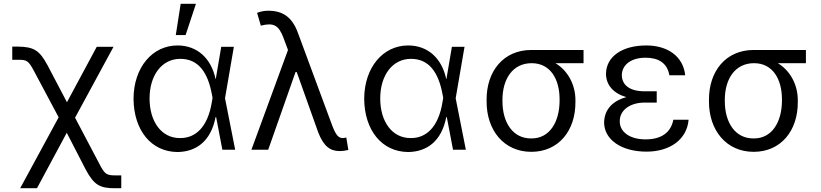

<svg xmlns="http://www.w3.org/2000/svg" viewBox="-20 -794 4351 1018"><path d="M87 204H176L334 -90L435 106C479 187 509 205 595 204H623V136H595C545 136 536 131 507 75L378 -170L582 -546H493L335 -252L232 -448C189 -528 159 -546 73 -547H45V-477H73C123 -478 131 -472 161 -416L291 -172Z M921 12C1018 11 1098 -43 1123 -173H1126L1159 0H1227L1173 -273L1220 -546H1153L1124 -375H1123C1099 -487 1024 -553 921 -553C788 -553 689 -437 688 -271C689 -104 781 11 921 12ZM773 -272C773 -395 838 -482 936 -482C1031 -482 1082 -412 1104 -291L1107 -275L1103 -252C1082 -121 1017 -61 935 -62C837 -61 773 -148 773 -272ZM912 -608H964L1019 -774H938Z M1781 7C1797 7 1815 4 1827 1L1816 -65C1810 -63 1803 -62 1798 -62C1773 -62 1759 -79 1736 -143L1558 -624C1529 -701 1481 -736 1407 -737C1385 -738 1365 -734 1343 -726L1363 -658C1430 -675 1457 -661 1482 -596L1507 -529L1313 0H1402L1547 -412H1553L1555 -407L1668 -90C1696 -20 1729 7 1781 7Z M2144 12C2241 11 2321 -43 2346 -173H2349L2382 0H2450L2396 -273L2443 -546H2376L2347 -375H2346C2322 -487 2247 -553 2144 -553C2011 -553 1912 -437 1911 -271C1912 -104 2004 11 2144 12ZM1996 -272C1996 -395 2061 -482 2159 -482C2254 -482 2305 -412 2327 -291L2330 -275L2326 -252C2305 -121 2240 -61 2158 -62C2060 -61 1996 -148 1996 -272Z M2560 -264V-258C2559 -103 2652 11 2797 11C2940 11 3032 -99 3031 -254V-260C3032 -346 2989 -421 2925 -459H3074V-529H2797C2649 -529 2559 -416 2560 -264ZM2644 -258V-264C2644 -375 2698 -459 2799 -459C2897 -459 2947 -376 2947 -267V-262C2947 -144 2892 -59 2797 -60C2700 -59 2644 -143 2644 -258Z M3183 -144C3184 -53 3275 10 3408 10C3530 10 3622 -53 3631 -159H3550C3538 -96 3492 -55 3403 -55C3317 -55 3266 -96 3266 -150C3265 -215 3328 -250 3396 -250H3462V-310H3396C3321 -310 3277 -342 3277 -396C3278 -449 3324 -488 3403 -488C3471 -488 3518 -460 3529 -395H3613C3602 -497 3518 -553 3407 -553C3281 -553 3194 -496 3193 -402C3194 -343 3232 -299 3301 -279C3227 -259 3184 -212 3183 -144Z M3739 -264V-258C3738 -103 3831 11 3976 11C4119 11 4211 -99 4210 -254V-260C4211 -346 4168 -421 4104 -459H4253V-529H3976C3828 -529 3738 -416 3739 -264ZM3823 -258V-264C3823 -375 3877 -459 3978 -459C4076 -459 4126 -376 4126 -267V-262C4126 -144 4071 -59 3976 -60C3879 -59 3823 -143 3823 -258Z"/></svg>

Font: Wafeq
Style: Regular
Weight: 400
Designer: Rasmus Andersson & Azza Alameddine
Foundry: Google & TypeTogether
Version: Version 3.000;FEAKit 1.0